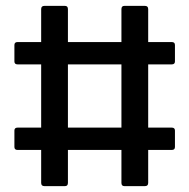

<svg xmlns="http://www.w3.org/2000/svg" viewBox="-20 -633 644 653"><path d="M131 0Q120 0 120 -11V-123H40Q29 -123 29 -133V-189Q29 -199 40 -199H120V-414H40Q29 -414 29 -424V-480Q29 -490 40 -490H120V-602Q120 -613 131 -613H201Q211 -613 211 -602V-490H393V-602Q393 -613 403 -613H473Q484 -613 484 -602V-490H564Q575 -490 575 -480V-424Q575 -414 564 -414H484V-199H564Q575 -199 575 -189V-133Q575 -123 564 -123H484V-11Q484 0 473 0H403Q393 0 393 -11V-123H211V-11Q211 0 201 0ZM211 -199H393V-414H211Z"/></svg>

Font: Sofia Sans Medium
Style: Regular
Weight: 500
Designer: Botio Nikoltchev, Ani Petrova
Foundry: lettersoup
Version: Version 4.101; ttfautohint (v1.8.4.7-5d5b)